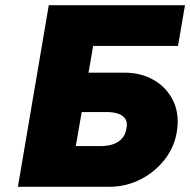

<svg xmlns="http://www.w3.org/2000/svg" viewBox="-20 -720 733 740"><path d="M146 -288H399Q423 -287 440 -280Q457 -273 464.5 -259Q472 -245 467 -223Q463 -200 449.5 -185.5Q436 -171 415.5 -164Q395 -157 368 -157H121L93 0H400Q466 0 522.5 -29Q579 -58 617 -108Q655 -158 663 -222Q671 -285 646 -334.5Q621 -384 572 -412Q523 -440 459 -440H169ZM168 -700 49 0H245L339 -543H666L693 -700Z"/></svg>

Font: Jost ExtraBold
Style: Italic
Weight: 800
Italic angle: -5°
Version: Version 3.710